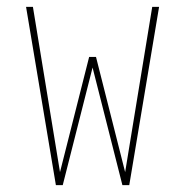

<svg xmlns="http://www.w3.org/2000/svg" viewBox="-20 -540 540 560"><path d="M143 0 56 -520H76L155 -38L240 -374H260L345 -38L424 -520H444L357 0H337L250 -343L163 0Z"/></svg>

Font: Iosevka SS04 Thin
Style: Regular
Weight: 100
Monospace: yes
Designer: Belleve Invis
Foundry: Belleve Invis
Version: Version 19.0.0; ttfautohint (v1.8.4)